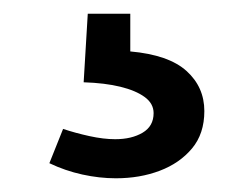

<svg xmlns="http://www.w3.org/2000/svg" viewBox="-20 -20 362 280"><path d="M149 240Q125 240 100 234.5Q75 229 52 218L72 168Q90 174 110.5 178.5Q131 183 148 183Q172 183 188 173.5Q204 164 204 145Q204 131 191 121.5Q178 112 155.5 106.5Q133 101 102 100L108 0H170V55Q226 60 252 83.5Q278 107 278 142Q278 175 260 196.5Q242 218 213 229Q184 240 149 240Z"/></svg>

Font: Bitter Thin Medium
Style: Regular
Weight: 500
Version: Version 3.021